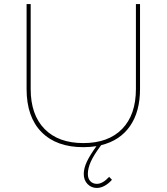

<svg xmlns="http://www.w3.org/2000/svg" viewBox="-20 -719 814 938"><path d="M664.1 -284.2Q664.1 -173.3 615 -102.8Q565.9 -32.2 474.1 -9.8Q437 40 423.1 72Q409.2 104 409.2 130.9Q409.2 153.8 421.6 166.5Q434.1 179.2 453.1 179.2Q481.9 179.2 513.2 145L526.9 159.2Q511.7 177.2 491.9 188.2Q472.2 199.2 453.1 199.2Q426.3 199.2 407.7 180.2Q389.2 161.1 389.2 130.9Q389.2 104 403.6 72.5Q418 41 451.2 -4.9Q418 0 387.2 0Q255.4 0 182.6 -74Q109.9 -147.9 109.9 -284.2V-699.2H129.9V-284.2Q129.9 -158.2 197.5 -89.1Q265.1 -20 387.2 -20Q509.3 -20 576.7 -89.1Q644 -158.2 644 -284.2V-699.2H664.1Z"/></svg>

Font: Montserrat
Style: Thin
Weight: 250
Designer: Julieta Ulanovsky
Foundry: Julieta Ulanovsky
Version: Version 1.000;PS 002.000;hotconv 1.0.70;makeotf.lib2.5.58329